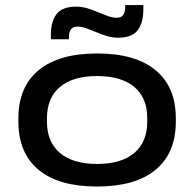

<svg xmlns="http://www.w3.org/2000/svg" viewBox="-20 -700 744 736"><path d="M352 15Q205 15 127.8 -49.2Q50.5 -113.5 50.5 -234V-246.5Q50.5 -366.5 128 -430.8Q205.5 -495 352.5 -495Q499 -495 576.5 -430.8Q654 -366.5 654 -246.5V-234Q654 -113.5 576.5 -49.2Q499 15 352 15ZM352.5 -71.5Q444.5 -71.5 494.5 -113.5Q544.5 -155.5 544.5 -234V-246.5Q544.5 -325 494.8 -366.8Q445 -408.5 352 -408.5Q260 -408.5 210 -366.8Q160 -325 160 -246.5V-234Q160 -155.5 210 -113.5Q260 -71.5 352.5 -71.5ZM433.5 -555.5Q410.5 -555.5 389.2 -562Q368 -568.5 348.8 -576.8Q329.5 -585 311.5 -591.5Q293.5 -598 277 -598Q259.5 -598 251.8 -587.2Q244 -576.5 244 -556V-549.5H175V-567Q175 -616.5 196.5 -645.5Q218 -674.5 271 -674.5Q294.5 -674.5 315.5 -668Q336.5 -661.5 356 -653.2Q375.5 -645 393.2 -638.5Q411 -632 427.5 -632Q445 -632 452.5 -642.8Q460 -653.5 460 -674V-680.5H529.5V-663Q529.5 -613 507.8 -584.2Q486 -555.5 433.5 -555.5Z"/></svg>

Font: Anek Latin Expanded Medium
Style: Regular
Weight: 500
Width: 7
Designer: Yesha Goshar
Foundry: Ek Type
Version: Version 1.003